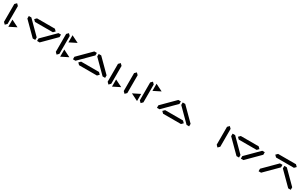

<svg xmlns="http://www.w3.org/2000/svg" viewBox="359 -2613 7240 4542"><g transform="rotate(30 3979.5 -342.0)"><path d="M48.8 -97.7V-585.9L97.7 -634.8L146.5 -585.9V-97.7L97.7 -48.8ZM195.3 -48.8V-244.1L390.6 -146.5Z M1172.4 -462.9H684.1L635.3 -511.7L684.1 -560.5H1172.4L1221.2 -511.7ZM1367.2 -442.9 1022 -97.7H952.6V-166.5L1298.3 -511.7H1367.2ZM488.3 -511.7H557.6L902.8 -166.5V-97.7H834L488.3 -442.9Z M1464.8 -97.7V-585.9L1513.7 -634.8L1562.5 -585.9V-97.7L1513.7 -48.8ZM1611.3 -439.5V-634.8L1806.6 -537.1ZM1611.3 -48.8V-244.1L1806.6 -146.5Z M2099.6 -195.3H2587.9L2636.7 -146.5L2587.9 -97.7H2099.6L2050.8 -146.5ZM1904.3 -215.3 2249.5 -560.5H2318.8V-491.7L1973.1 -146.5H1904.3ZM2783.2 -146.5H2713.9L2368.7 -491.7V-560.5H2437.5L2783.2 -215.3Z M2880.9 -97.7V-585.9L2929.7 -634.8L2978.5 -585.9V-97.7L2929.7 -48.8ZM3027.3 -48.8V-244.1L3222.7 -146.5Z M3320.3 -97.7V-585.9L3369.1 -634.8L3418 -585.9V-97.7L3369.1 -48.8Z M3857.4 -585.9V-97.7L3808.6 -48.8L3759.8 -97.7V-585.9L3808.6 -634.8ZM3710.9 -244.1V-48.8L3515.6 -146.5ZM3906.2 -439.5V-634.8L4101.6 -537.1Z M4394.5 -195.3H4882.8L4931.6 -146.5L4882.8 -97.7H4394.5L4345.7 -146.5ZM4199.2 -215.3 4544.4 -560.5H4613.8V-491.7L4268.1 -146.5H4199.2ZM5078.1 -146.5H5008.8L4663.6 -491.7V-560.5H4732.4L5078.1 -215.3Z M5859.4 -97.7V-585.9L5908.2 -634.8L5957 -585.9V-97.7L5908.2 -48.8Z M6738.8 -462.9H6250.5L6201.7 -511.7L6250.5 -560.5H6738.8L6787.6 -511.7ZM6933.6 -442.9 6588.4 -97.7H6519V-166.5L6864.7 -511.7H6933.6ZM6054.7 -511.7H6124L6469.2 -166.5V-97.7H6400.4L6054.7 -442.9Z M7226.6 -634.8H7714.8L7763.7 -585.9L7714.8 -537.1H7226.6L7177.7 -585.9ZM7031.2 -117.7 7376.5 -462.9H7445.8V-394L7100.1 -48.8H7031.2ZM7910.2 -48.8H7840.8L7495.6 -394V-462.9H7564.5L7910.2 -117.7Z"/></g></svg>

Font: BabelStone Centaurian
Style: Regular
Weight: 400
Designer: Andrew West
Foundry: BabelStone
Version: Version 1.01 November 6, 2013